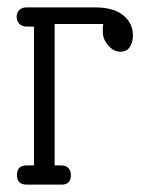

<svg xmlns="http://www.w3.org/2000/svg" viewBox="-20 -500 385 520"><path d="M128 -435V-52H147Q159 -52 165.5 -44.5Q172 -37 172 -26Q172 0 147 0H52Q26 0 26 -26Q26 -52 52 -52H72V-428H52Q39 -428 32 -436Q25 -444 25 -454.5Q25 -465 32 -472.5Q39 -480 52 -480H237Q288 -480 314 -458.5Q340 -437 340 -404Q340 -387 332 -373.5Q324 -360 306 -360Q288 -360 273.5 -376.5Q259 -393 258.5 -411.5Q258 -430 260 -435Z"/></svg>

Font: Glass Antiqua
Style: Regular
Weight: 400
Version: 1.001